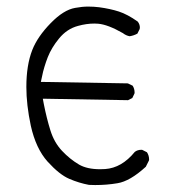

<svg xmlns="http://www.w3.org/2000/svg" viewBox="-20 -563 540 569"><path d="M273.9 -541.5Q258.3 -543.5 241 -543.5Q223.6 -543.5 202.6 -539.6Q168.5 -533.7 130.4 -494.6Q91.3 -454.6 75.7 -415Q58.1 -370.1 58.1 -305.2Q58.1 -252.4 71.3 -190.4Q86.4 -122.6 121.1 -84Q156.2 -45.4 185.3 -33Q214.4 -20.5 243.7 -15.1Q252.9 -14.6 262.2 -14.6Q296.4 -14.6 328.1 -20Q365.2 -25.9 412.1 -68.8L421.4 -87.4Q421.9 -88.9 421.9 -89.8Q421.9 -102.1 415.5 -111.8L401.9 -118.7Q400.4 -119.1 399.4 -119.1Q387.2 -119.1 379.4 -112.8Q340.8 -65.4 291.5 -62Q283.7 -61.5 276.4 -61.5Q238.3 -61.5 214.4 -75.2Q187 -91.3 163.8 -116Q140.6 -140.6 129.4 -176.5Q118.2 -212.4 109.9 -254.4L106.9 -270.5L359.4 -266.1L372.1 -272.5L378.4 -285.6Q378.9 -287.1 378.9 -288.1Q378.9 -300.3 373 -309.1L358.9 -315.9L101.1 -320.3Q106 -343.3 107.7 -350.6Q109.4 -357.9 111.8 -365.2Q116.2 -379.9 121.6 -393.6Q132.8 -421.9 154.8 -448.7Q178.2 -477.5 211.4 -486.3Q236.3 -493.2 259.8 -493.2Q265.1 -493.2 271 -492.7Q299.8 -490.2 344.2 -464.8Q353.5 -457.5 364.3 -455.6Q376.5 -457.5 387.2 -463.4L394 -477.1Q394.5 -478.5 394.5 -481.9Q394.5 -485.4 393.1 -490Q391.6 -494.6 388.2 -499Q357.9 -520.5 332.3 -528.8Q306.6 -537.1 273.9 -541.5Z"/></svg>

Font: NaikaiFont
Style: ExtraLight
Weight: 200
Version: Version 1.89